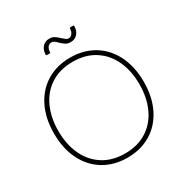

<svg xmlns="http://www.w3.org/2000/svg" viewBox="-218 -1136 1285 1337"><g transform="rotate(-30 424.0 -467.5)"><path d="M63 -374Q63 -496 108.5 -587Q154 -678 235.5 -727Q317 -776 424 -776Q531 -776 612.5 -727Q694 -678 739.5 -587Q785 -496 785 -374Q785 -252 739.5 -161Q694 -70 612.5 -21Q531 28 424 28Q317 28 235.5 -21Q154 -70 108.5 -161Q63 -252 63 -374ZM364 -963Q387 -963 402.5 -953.5Q418 -944 438 -925Q453 -911 462.5 -904Q472 -897 484 -897Q500 -897 511.5 -910.5Q523 -924 525 -950Q525 -958 533 -958H552Q560 -958 560 -950Q558 -911 537 -889Q516 -867 483 -867Q460 -867 444.5 -876.5Q429 -886 409 -905Q395 -920 385 -926.5Q375 -933 363 -933Q347 -933 335.5 -919.5Q324 -906 322 -880Q322 -872 314 -872H295Q287 -872 287 -880Q289 -919 310 -941Q331 -963 364 -963ZM750 -374Q750 -481 712 -564Q674 -647 600.5 -694.5Q527 -742 424 -742Q321 -742 247.5 -694.5Q174 -647 136 -563.5Q98 -480 98 -374Q98 -267 136 -184Q174 -101 247.5 -53.5Q321 -6 424 -6Q527 -6 600.5 -53.5Q674 -101 712 -184.5Q750 -268 750 -374Z"/></g></svg>

Font: LINE Seed JP_TTF Thin
Style: Regular
Weight: 250
Designer: LY Corporation & Fontrix & Fontworks
Version: Version 1.008